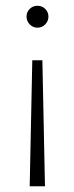

<svg xmlns="http://www.w3.org/2000/svg" viewBox="-20 -504 258 666"><path d="M110 -408Q94 -408 83 -419.5Q72 -431 72 -446.5Q72 -462 83 -473Q94 -484 110 -484Q126 -484 137 -473Q148 -462 148 -446.5Q148 -431 137 -419.5Q126 -408 110 -408ZM136 142H83L92 -295H127Z"/></svg>

Font: Montserrat Ace
Style: Light
Weight: 300
Designer: Julieta Ulanovsky
Foundry: Julieta Ulanovsky
Version: Version 1